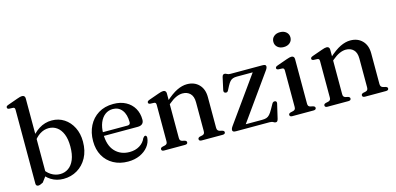

<svg xmlns="http://www.w3.org/2000/svg" viewBox="-69 -1155 3266 1585"><g transform="rotate(-15 1564.5 -362.0)"><path d="M187 -711.5V-62L142.5 -3Q126 5 118 8Q110 11 102 11Q93 11 87.2 5.8Q81.5 0.5 81.5 -10.5V-641Q81.5 -652 77.8 -657.2Q74 -662.5 65.5 -663L31.5 -664.5Q23 -666 19.5 -669.5Q16 -673 16 -679Q16 -685.5 20 -689.5Q24 -693.5 35.5 -697.5L118.5 -727Q134.5 -733 144.2 -735.2Q154 -737.5 161 -737.5Q174 -737.5 180.5 -730.5Q187 -723.5 187 -711.5ZM162.5 -331.5 146.5 -357.5Q185 -415.5 235.8 -447.8Q286.5 -480 346 -480Q405 -480 451.2 -449.8Q497.5 -419.5 524.2 -366.5Q551 -313.5 551 -245Q551 -166 519.8 -108.5Q488.5 -51 435.8 -19.8Q383 11.5 318.5 11.5Q259 11.5 212.5 -17.5Q166 -46.5 137.5 -100.5L162 -125.5Q187.5 -80.5 223.5 -57.2Q259.5 -34 301 -34Q340.5 -34 372 -55.8Q403.5 -77.5 421.8 -121.8Q440 -166 440 -233Q440 -296.5 422.5 -339Q405 -381.5 374.5 -403.2Q344 -425 305 -425Q264.5 -425 228.5 -401.5Q192.5 -378 162.5 -331.5Z M1072 -292Q1072 -269.5 1058.5 -257.2Q1045 -245 1019 -245H699.5V-277H939.5Q964.5 -277 964.5 -299Q964.5 -366 935.5 -403.2Q906.5 -440.5 858 -440.5Q820 -440.5 791.2 -419Q762.5 -397.5 746 -357.8Q729.5 -318 729.5 -264Q729.5 -164.5 777.2 -113Q825 -61.5 902 -61.5Q951.5 -61.5 988 -84Q1024.5 -106.5 1039.5 -143.5Q1046 -151.5 1050.2 -154.8Q1054.5 -158 1059.5 -158Q1066 -158 1069.2 -152Q1072.5 -146 1072 -138Q1069 -97 1042.2 -63Q1015.5 -29 971 -8.8Q926.5 11.5 869.5 11.5Q799.5 11.5 745.8 -18Q692 -47.5 662.2 -100.8Q632.5 -154 632.5 -226Q632.5 -299 661.5 -356.2Q690.5 -413.5 744.2 -446.8Q798 -480 872 -480Q933.5 -480 978.2 -456Q1023 -432 1047.5 -389.8Q1072 -347.5 1072 -292Z M1323 -450V-68.5Q1323 -55 1328 -48.5Q1333 -42 1342.5 -39L1365 -34Q1380.5 -28.5 1380.5 -17Q1380.5 0 1357.5 0H1179Q1167.5 0 1162.2 -4.5Q1157 -9 1157 -16.5Q1157 -22.5 1161 -26.8Q1165 -31 1173.5 -33.5L1197.5 -39Q1207.5 -42 1212.5 -48.5Q1217.5 -55 1217.5 -68.5V-379.5Q1217.5 -390.5 1213.8 -395.5Q1210 -400.5 1201.5 -401.5L1167.5 -403Q1159 -404.5 1155.2 -408Q1151.5 -411.5 1151.5 -417Q1151.5 -423.5 1155.8 -427.8Q1160 -432 1171 -436L1254.5 -465.5Q1270 -471 1279.8 -473.5Q1289.5 -476 1297.5 -476Q1310 -476 1316.5 -469Q1323 -462 1323 -450ZM1308.5 -344 1289 -363.5 1311 -382.5Q1370.5 -436.5 1415.5 -458.2Q1460.5 -480 1501.5 -480Q1565 -480 1603.5 -440.2Q1642 -400.5 1642 -332.5V-70.5Q1642 -56 1647.8 -48.8Q1653.5 -41.5 1664 -38.5L1685 -33.5Q1693.5 -31 1697.8 -26.8Q1702 -22.5 1702 -16.5Q1702 -9 1696.5 -4.5Q1691 0 1679.5 0H1500.5Q1477.5 0 1477.5 -17Q1477.5 -28.5 1492.5 -34L1516 -39Q1527 -42 1531.8 -49.2Q1536.5 -56.5 1536.5 -70.5V-316.5Q1536.5 -366.5 1511.8 -391.2Q1487 -416 1446.5 -416Q1421 -416 1392 -403.2Q1363 -390.5 1330 -362.5Z M2160.5 -420 1872.5 -16 1853.5 -35H2025Q2048.5 -35 2063.5 -40Q2078.5 -45 2091.2 -59Q2104 -73 2119 -100L2142.5 -142Q2147.5 -151 2153.8 -154Q2160 -157 2167.5 -156Q2176 -155 2179.2 -149Q2182.5 -143 2180.5 -133.5L2151.5 -9Q2148 3.5 2143.2 8.8Q2138.5 14 2130.5 14Q2121 14 2110.8 7Q2100.5 0 2079.5 0H1793.5Q1777 0 1770.5 -4.5Q1764 -9 1764 -17.5Q1764 -24 1767 -31.5Q1770 -39 1778 -50L2064.5 -451L2081 -434H1918Q1897 -434 1883 -429.2Q1869 -424.5 1858 -412.5Q1847 -400.5 1835 -378L1817 -343.5Q1812.5 -334.5 1806.8 -331.2Q1801 -328 1792.5 -330Q1784.5 -331.5 1780.8 -337.8Q1777 -344 1779 -354L1802 -458.5Q1805 -472 1810.2 -477.2Q1815.5 -482.5 1823.5 -482.5Q1833.5 -482.5 1843.5 -476Q1853.5 -469.5 1873 -469.5H2145Q2161.5 -469.5 2168 -465.2Q2174.5 -461 2174.5 -452Q2174.5 -446 2171.5 -438.5Q2168.5 -431 2160.5 -420Z M2418.5 -450V-68.5Q2418.5 -55 2423.5 -48.2Q2428.5 -41.5 2438.5 -39L2461 -34Q2470 -31.5 2474.2 -27.2Q2478.5 -23 2478.5 -16.5Q2478.5 -9 2473 -4.5Q2467.5 0 2455.5 0H2274.5Q2263 0 2257.8 -4.5Q2252.5 -9 2252.5 -16.5Q2252.5 -22.5 2256.5 -26.8Q2260.5 -31 2269.5 -33.5L2293 -39Q2303 -42 2308 -48.5Q2313 -55 2313 -68.5V-379.5Q2313 -390.5 2309.2 -395.5Q2305.5 -400.5 2297 -401.5L2263 -403Q2254.5 -404.5 2250.8 -408Q2247 -411.5 2247 -417Q2247 -423.5 2251.2 -427.8Q2255.5 -432 2266.5 -436L2350 -465.5Q2366 -471 2375.8 -473.5Q2385.5 -476 2392.5 -476Q2405.5 -476 2412 -469Q2418.5 -462 2418.5 -450ZM2354.5 -569Q2322.5 -569 2302.2 -586.8Q2282 -604.5 2282 -632.5Q2282 -661 2302.2 -678.5Q2322.5 -696 2354.5 -696Q2387.5 -696 2407.8 -678.2Q2428 -660.5 2428 -632.5Q2428 -604.5 2407.8 -586.8Q2387.5 -569 2354.5 -569Z M2719 -450V-68.5Q2719 -55 2724 -48.5Q2729 -42 2738.5 -39L2761 -34Q2776.5 -28.5 2776.5 -17Q2776.5 0 2753.5 0H2575Q2563.5 0 2558.2 -4.5Q2553 -9 2553 -16.5Q2553 -22.5 2557 -26.8Q2561 -31 2569.5 -33.5L2593.5 -39Q2603.5 -42 2608.5 -48.5Q2613.5 -55 2613.5 -68.5V-379.5Q2613.5 -390.5 2609.8 -395.5Q2606 -400.5 2597.5 -401.5L2563.5 -403Q2555 -404.5 2551.2 -408Q2547.5 -411.5 2547.5 -417Q2547.5 -423.5 2551.8 -427.8Q2556 -432 2567 -436L2650.5 -465.5Q2666 -471 2675.8 -473.5Q2685.5 -476 2693.5 -476Q2706 -476 2712.5 -469Q2719 -462 2719 -450ZM2704.5 -344 2685 -363.5 2707 -382.5Q2766.5 -436.5 2811.5 -458.2Q2856.5 -480 2897.5 -480Q2961 -480 2999.5 -440.2Q3038 -400.5 3038 -332.5V-70.5Q3038 -56 3043.8 -48.8Q3049.5 -41.5 3060 -38.5L3081 -33.5Q3089.5 -31 3093.8 -26.8Q3098 -22.5 3098 -16.5Q3098 -9 3092.5 -4.5Q3087 0 3075.5 0H2896.5Q2873.5 0 2873.5 -17Q2873.5 -28.5 2888.5 -34L2912 -39Q2923 -42 2927.8 -49.2Q2932.5 -56.5 2932.5 -70.5V-316.5Q2932.5 -366.5 2907.8 -391.2Q2883 -416 2842.5 -416Q2817 -416 2788 -403.2Q2759 -390.5 2726 -362.5Z"/></g></svg>

Font: Fraunces Wonky
Style: Regular
Weight: 400
Version: Version 1.000;[b76b70a41]